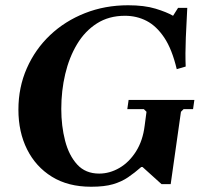

<svg xmlns="http://www.w3.org/2000/svg" viewBox="-20 -700 768 730"><path d="M469 -320H719L714 -285H678L668 -275L629 0H594L522 -65H517Q492 -43 467 -26Q442 -9 409.5 0.5Q377 10 327 10H326Q239 10 177.5 -28Q116 -66 83 -132Q50 -198 50 -283Q50 -368 82 -440.5Q114 -513 170.5 -566.5Q227 -620 303 -650Q379 -680 467 -680Q529 -680 571.5 -667Q614 -654 638 -640L657 -670H692Q689 -619 686.5 -556.5Q684 -494 686 -447L652 -437Q634 -513 604.5 -557Q575 -601 537.5 -620.5Q500 -640 455 -640Q394 -640 348.5 -611Q303 -582 273 -532Q243 -482 228 -418.5Q213 -355 213 -286Q213 -221 227.5 -165Q242 -109 273.5 -74.5Q305 -40 357 -40Q397 -40 434 -61.5Q471 -83 497 -124Q523 -165 530 -222L537 -275L527 -285H464Z"/></svg>

Font: Brygada 1918
Style: Bold Italic
Weight: 700
Italic angle: -8°
Designer: Mateusz Machalski | Borys Kosmynka | Przemek Hoffer
Foundry: NIEPODLEGLA 2018
Version: Version 3.006